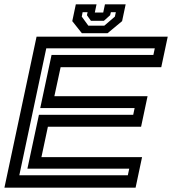

<svg xmlns="http://www.w3.org/2000/svg" viewBox="-30 -870 797 890"><path d="M-9.5 0 139.5 -700H747.5L717.5 -558.5H251L222 -424H654L624 -282.5H192L162 -141.5H628.5L598.5 0ZM59.5 -57.5H562.5L569 -88H97L150.5 -338H587.5L594 -369H156.5L209 -615.5H681L687.5 -646H184.5ZM349.5 -716 305 -772 321.5 -850H417.5L409.5 -812H448.5L456.5 -850H552.5L536 -772L468.5 -716ZM379.5 -751H453.5L502.5 -793L507 -813.5H484L480.5 -799.5L451.5 -773.5H391.5L373 -799.5L376 -813.5H353L349 -793Z"/></svg>

Font: Tourney Expanded SemiBold
Style: Italic
Weight: 600
Width: 7
Italic angle: -12°
Designer: Tyler Finck
Foundry: Etcetera Type Co
Version: Version 1.010; ttfautohint (v1.8.3)